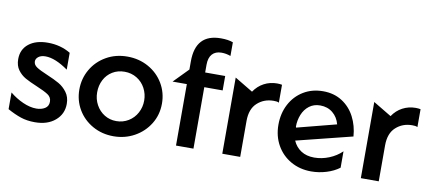

<svg xmlns="http://www.w3.org/2000/svg" viewBox="-68 -984 2794 1246"><g transform="rotate(10 1329.0 -361.5)"><path d="M199 -79Q157 -79 110 -100Q63 -121 23 -154V-44Q70 -18 111.5 -4Q153 10 205 10Q288 10 338.5 -33Q389 -76 389 -143Q389 -188 366 -219Q343 -250 311.5 -268Q280 -286 230 -307Q182 -327 159.5 -342Q137 -357 137 -379Q137 -397 154 -410Q171 -423 200 -423Q264 -423 350 -362V-473Q284 -513 200 -513Q121 -513 74.5 -476Q28 -439 28 -375Q28 -332 49 -303.5Q70 -275 99.5 -258.5Q129 -242 177 -222Q230 -200 254.5 -183.5Q279 -167 279 -138Q279 -108 255.5 -93.5Q232 -79 199 -79Z M997 -252Q997 -324 961.5 -384Q926 -444 863.5 -479Q801 -514 724 -514Q647 -514 585 -478.5Q523 -443 488 -382.5Q453 -322 453 -250Q453 -178 488 -118.5Q523 -59 585 -24Q647 11 723 11Q798 11 860.5 -23.5Q923 -58 960 -118Q997 -178 997 -252ZM880 -251Q880 -208 860 -170.5Q840 -133 804 -111Q768 -89 724 -89Q681 -89 646 -110.5Q611 -132 590.5 -169.5Q570 -207 570 -252Q570 -297 589 -334Q608 -371 643 -392.5Q678 -414 723 -414Q768 -414 804 -392Q840 -370 860 -332.5Q880 -295 880 -251Z M1301 -736Q1134 -736 1134 -555V-501L1040 -405H1134V0H1249V-405H1370V-500H1238V-551Q1238 -597 1259.5 -621Q1281 -645 1321 -645Q1351 -645 1381 -634V-724Q1350 -736 1301 -736Z M1711 -511Q1664 -511 1624.5 -490Q1585 -469 1559 -430L1439 -502V0H1557V-237Q1557 -316 1601 -356Q1645 -396 1708 -396Q1718 -396 1727 -395Q1736 -394 1743 -390V-508Q1728 -511 1711 -511Z M2030 -79Q1979 -79 1943.5 -102Q1908 -125 1890 -166L2258 -258Q2253 -328 2223 -386Q2193 -444 2139.5 -478.5Q2086 -513 2014 -513Q1941 -513 1884.5 -478.5Q1828 -444 1796.5 -384Q1765 -324 1765 -249Q1765 -174 1798.5 -114.5Q1832 -55 1891.5 -21Q1951 13 2026 13Q2077 13 2126 -2Q2175 -17 2211 -44V-152Q2176 -118 2128 -98.5Q2080 -79 2030 -79ZM2011 -419Q2060 -419 2094 -391Q2128 -363 2140 -317L1881 -250L1879 -257Q1879 -298 1894 -335.5Q1909 -373 1939 -396Q1969 -419 2011 -419Z M2624 -511Q2577 -511 2537.5 -490Q2498 -469 2472 -430L2352 -502V0H2470V-237Q2470 -316 2514 -356Q2558 -396 2621 -396Q2631 -396 2640 -395Q2649 -394 2656 -390V-508Q2641 -511 2624 -511Z"/></g></svg>

Font: Geom Medium
Style: Bold
Weight: 500
Version: Version 1.102